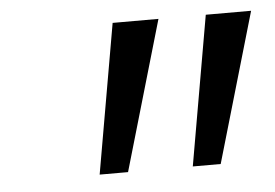

<svg xmlns="http://www.w3.org/2000/svg" viewBox="-34 -792 550 384"><g transform="rotate(-5 241.0 -600.0)"><path d="M394.9 -450 482.2 -750H391.2L338.9 -450ZM208.9 -450 296.2 -750H204.2L151.9 -450Z"/></g></svg>

Font: Cabin Condensed
Style: Regular
Weight: 400
Italic angle: -13°
Designer: Pablo Impallari
Foundry: Pablo Impallari. www.impallari.com Igino Marini. www.ikern.com
Version: Version 1.006